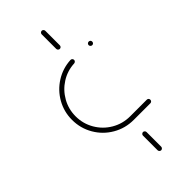

<svg xmlns="http://www.w3.org/2000/svg" viewBox="-203 -610 701 701"><g transform="rotate(-45 147.0 -259.5)"><path d="M23.7 -259.3Q23.7 -301.1 43.7 -336.7Q63.7 -372.2 98.3 -394.1Q133 -415.9 174.1 -418.1Q177.8 -418.5 180.9 -415.9Q184.1 -413.3 184.1 -408.9Q184.1 -405.2 181.5 -402.6Q178.9 -400 175.2 -399.6Q138.5 -397.8 108.1 -378.5Q77.8 -359.3 60 -327.8Q42.2 -296.3 42.2 -259.3Q42.2 -221.1 61.1 -188.7Q80 -156.3 112.4 -137.4Q144.8 -118.5 183 -118.5H268.9Q273 -118.5 275.6 -115.9Q278.1 -113.3 278.1 -109.3Q278.1 -105.6 275.6 -102.8Q273 -100 268.9 -100H183Q139.6 -100 103 -121.3Q66.3 -142.6 45 -179.3Q23.7 -215.9 23.7 -259.3ZM175.6 49.3Q171.9 49.3 169.1 46.5Q166.3 43.7 166.3 40V-35.6Q166.3 -39.3 169.1 -42Q171.9 -44.8 175.6 -44.8Q179.3 -44.8 182 -42Q184.8 -39.3 184.8 -35.6V40Q184.8 43.7 182 46.5Q179.3 49.3 175.6 49.3ZM175.6 -474.1Q171.9 -474.1 169.1 -476.9Q166.3 -479.6 166.3 -483.3V-558.5Q166.3 -562.2 169.1 -565Q171.9 -567.8 175.6 -567.8Q179.3 -567.8 182 -565Q184.8 -562.2 184.8 -558.5V-483.3Q184.8 -479.6 182.2 -476.9Q179.6 -474.1 175.6 -474.1ZM259.6 -409.3Q259.6 -413.3 262.4 -415.9Q265.2 -418.5 268.9 -418.5Q273 -418.5 275.6 -415.9Q278.1 -413.3 278.1 -409.3Q278.1 -405.6 275.6 -402.8Q273 -400 268.9 -400Q265.2 -400 262.4 -402.8Q259.6 -405.6 259.6 -409.3Z"/></g></svg>

Font: 26F Galaxy Sans Hairline
Style: Regular
Weight: 50
Designer: C₂₉H₂₅N₃O₅
Version: Version 1.100